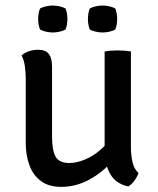

<svg xmlns="http://www.w3.org/2000/svg" viewBox="-20 -684 587 712"><path d="M465.5 -139.5Q465.5 -110 471.2 -83.8Q477 -57.5 493.5 -42.5Q489.5 -29.5 479 -14.8Q468.5 0 455.5 7.5Q408.5 -3 388.2 -39.8Q368 -76.5 368 -123V-493Q388 -497 416.5 -497Q444.5 -497 465.5 -493ZM75.5 -389.5Q75.5 -415.5 72.2 -438.5Q69 -461.5 60 -478.5Q70.5 -488 87 -493.8Q103.5 -499.5 121.5 -499.5Q149.5 -499.5 161.2 -483.8Q173 -468 173 -437V-178.5Q173 -126.5 186.2 -103Q199.5 -79.5 237.5 -79.5Q263.5 -79.5 293.5 -91.8Q323.5 -104 350.2 -126.5Q377 -149 393 -178.5V-83.5Q360 -44.5 310.8 -17.8Q261.5 9 207 9Q160.5 9 131.5 -12.8Q102.5 -34.5 89 -71.5Q75.5 -108.5 75.5 -153.5ZM121.5 -613.5Q121.5 -623 123.2 -633.8Q125 -644.5 128.5 -652.5Q137 -657.5 150.8 -660.5Q164.5 -663.5 175.5 -663.5Q187 -663.5 200.8 -660.5Q214.5 -657.5 223 -652.5Q226.5 -644.5 228.2 -633.8Q230 -623 230 -613.5Q230 -604 228.2 -593.2Q226.5 -582.5 223 -574.5Q214.5 -569.5 200.8 -566.5Q187 -563.5 175.5 -563.5Q164.5 -563.5 150.8 -566.5Q137 -569.5 128.5 -574.5Q125 -582.5 123.2 -593.2Q121.5 -604 121.5 -613.5ZM306 -613.5Q306 -623 307.8 -633.8Q309.5 -644.5 313 -652.5Q321.5 -657.5 335.2 -660.5Q349 -663.5 360.5 -663.5Q372 -663.5 385.5 -660.5Q399 -657.5 407.5 -652.5Q411 -644.5 412.8 -633.8Q414.5 -623 414.5 -613.5Q414.5 -604 412.8 -593.2Q411 -582.5 407.5 -574.5Q399 -569.5 385.5 -566.5Q372 -563.5 360.5 -563.5Q349 -563.5 335.2 -566.5Q321.5 -569.5 313 -574.5Q309.5 -582.5 307.8 -593.2Q306 -604 306 -613.5Z"/></svg>

Font: Signika Negative Light
Style: Regular
Weight: 400
Version: Version 2.001